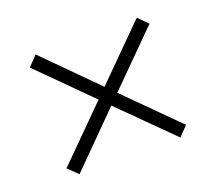

<svg xmlns="http://www.w3.org/2000/svg" viewBox="-83 -681 737 655"><g transform="rotate(-20 285.5 -353.5)"><path d="M469 -571 503 -537 319 -353 502 -170 469 -136 285 -319 103 -136 68 -170 251 -353 68 -536 102 -571 285 -387Z"/></g></svg>

Font: Noto Sans Cham Light
Style: Regular
Weight: 300
Version: Version 2.002